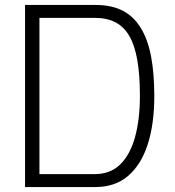

<svg xmlns="http://www.w3.org/2000/svg" viewBox="-20 -754 706 774"><path d="M81 0V-734H365Q430 -734 474.5 -711Q519 -688 547.5 -641.5Q576 -595 589 -526.5Q602 -458 602 -367Q602 -254 575.5 -172Q549 -90 496.5 -45Q444 0 365 0ZM139 -52H361Q425 -52 465 -91.5Q505 -131 524.5 -202Q544 -273 544 -367Q544 -452 533.5 -512Q523 -572 501 -609.5Q479 -647 444.5 -664.5Q410 -682 361 -682H139Z"/></svg>

Font: Exo Thin Light
Style: Regular
Weight: 300
Version: Version 2.000